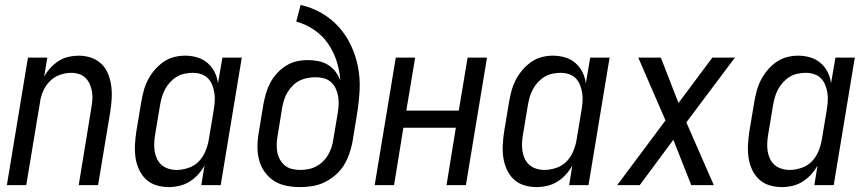

<svg xmlns="http://www.w3.org/2000/svg" viewBox="-20 -755 3540 783"><path d="M8 0 94 -520H173L160 -442Q170 -461 185 -477.5Q200 -494 218.5 -506Q237 -518 258.5 -523Q280 -528 300 -528Q327 -528 351 -520Q375 -512 393 -495Q411 -478 420.5 -454.5Q430 -431 433.5 -405.5Q437 -380 435.5 -353.5Q434 -327 430 -301L380 0H301L352 -312Q355 -329 356.5 -346Q358 -363 355.5 -379.5Q353 -396 346.5 -411Q340 -426 329 -437Q318 -448 302.5 -453Q287 -458 270 -458Q247 -458 223.5 -449.5Q200 -441 182.5 -423Q165 -405 155.5 -382.5Q146 -360 143 -337L87 0Z M669 8Q642 8 617.5 0.5Q593 -7 575 -24Q557 -41 546.5 -64.5Q536 -88 532.5 -113.5Q529 -139 530.5 -166Q532 -193 536 -219L556 -339Q560 -362 566 -384.5Q572 -407 583 -428.5Q594 -450 610 -469Q626 -488 646 -502Q666 -516 689 -522Q712 -528 735 -528Q760 -528 784 -521Q808 -514 826 -498.5Q844 -483 855 -461.5Q866 -440 869 -415L887 -520H966L880 0H801L814 -80Q803 -60 787.5 -43Q772 -26 752.5 -14Q733 -2 711.5 3Q690 8 669 8ZM700 -62Q723 -62 747.5 -70Q772 -78 789.5 -95.5Q807 -113 817 -136.5Q827 -160 831 -183L851 -303Q854 -321 855.5 -339Q857 -357 854.5 -374Q852 -391 846 -407Q840 -423 828.5 -435Q817 -447 800.5 -452.5Q784 -458 766 -458Q750 -458 733 -454.5Q716 -451 701 -442Q686 -433 674 -420Q662 -407 653.5 -391.5Q645 -376 640.5 -360Q636 -344 633 -328L613 -208Q610 -191 609 -173.5Q608 -156 610.5 -139.5Q613 -123 620 -108Q627 -93 639 -82.5Q651 -72 667 -67Q683 -62 700 -62Z M1204 8Q1175 8 1147.5 2.5Q1120 -3 1098 -17Q1076 -31 1060 -53Q1044 -75 1037 -101Q1030 -127 1030 -155.5Q1030 -184 1035 -213L1054 -329Q1058 -351 1064.5 -373.5Q1071 -396 1082 -417Q1093 -438 1109.5 -456Q1126 -474 1146.5 -487Q1167 -500 1190 -505Q1213 -510 1236 -510Q1258 -510 1279.5 -505.5Q1301 -501 1318.5 -490Q1336 -479 1348.5 -462.5Q1361 -446 1368 -426Q1365 -468 1352.5 -506.5Q1340 -545 1317.5 -577.5Q1295 -610 1261.5 -633Q1228 -656 1188 -667L1206 -735Q1253 -724 1292.5 -701Q1332 -678 1362 -644.5Q1392 -611 1411.5 -569.5Q1431 -528 1440 -482Q1449 -436 1446.5 -387.5Q1444 -339 1436 -290L1417 -174Q1412 -149 1403.5 -125Q1395 -101 1381 -79Q1367 -57 1346 -39.5Q1325 -22 1302 -11Q1279 0 1253.5 4Q1228 8 1204 8ZM1204 -62Q1220 -62 1236.5 -65Q1253 -68 1268.5 -76Q1284 -84 1296.5 -96Q1309 -108 1317.5 -122.5Q1326 -137 1331.5 -153Q1337 -169 1339 -185L1357 -292Q1360 -310 1361 -327.5Q1362 -345 1359 -362Q1356 -379 1349 -394Q1342 -409 1330 -420Q1318 -431 1301.5 -435.5Q1285 -440 1267 -440Q1251 -440 1234.5 -437Q1218 -434 1202.5 -426.5Q1187 -419 1174.5 -406.5Q1162 -394 1153 -379.5Q1144 -365 1139 -349Q1134 -333 1131 -317L1112 -201Q1109 -184 1108.5 -167Q1108 -150 1111 -134Q1114 -118 1122 -104Q1130 -90 1142 -80Q1154 -70 1170.5 -66Q1187 -62 1204 -62Z M1508 0 1594 -520H1673L1637 -304H1851L1887 -520H1966L1880 0H1801L1839 -234H1625L1587 0Z M2169 8Q2142 8 2117.5 0.5Q2093 -7 2075 -24Q2057 -41 2046.5 -64.5Q2036 -88 2032.5 -113.5Q2029 -139 2030.5 -166Q2032 -193 2036 -219L2056 -339Q2060 -362 2066 -384.5Q2072 -407 2083 -428.5Q2094 -450 2110 -469Q2126 -488 2146 -502Q2166 -516 2189 -522Q2212 -528 2235 -528Q2260 -528 2284 -521Q2308 -514 2326 -498.5Q2344 -483 2355 -461.5Q2366 -440 2369 -415L2387 -520H2466L2380 0H2301L2314 -80Q2303 -60 2287.5 -43Q2272 -26 2252.5 -14Q2233 -2 2211.5 3Q2190 8 2169 8ZM2200 -62Q2223 -62 2247.5 -70Q2272 -78 2289.5 -95.5Q2307 -113 2317 -136.5Q2327 -160 2331 -183L2351 -303Q2354 -321 2355.5 -339Q2357 -357 2354.5 -374Q2352 -391 2346 -407Q2340 -423 2328.5 -435Q2317 -447 2300.5 -452.5Q2284 -458 2266 -458Q2250 -458 2233 -454.5Q2216 -451 2201 -442Q2186 -433 2174 -420Q2162 -407 2153.5 -391.5Q2145 -376 2140.5 -360Q2136 -344 2133 -328L2113 -208Q2110 -191 2109 -173.5Q2108 -156 2110.5 -139.5Q2113 -123 2120 -108Q2127 -93 2139 -82.5Q2151 -72 2167 -67Q2183 -62 2200 -62Z M2891 0H2799L2726 -185L2589 0H2497L2694 -264L2583 -520H2675L2747 -335L2885 -520H2977L2779 -256Z M3169 8Q3142 8 3117.5 0.5Q3093 -7 3075 -24Q3057 -41 3046.5 -64.5Q3036 -88 3032.5 -113.5Q3029 -139 3030.5 -166Q3032 -193 3036 -219L3056 -339Q3060 -362 3066 -384.5Q3072 -407 3083 -428.5Q3094 -450 3110 -469Q3126 -488 3146 -502Q3166 -516 3189 -522Q3212 -528 3235 -528Q3260 -528 3284 -521Q3308 -514 3326 -498.5Q3344 -483 3355 -461.5Q3366 -440 3369 -415L3387 -520H3466L3380 0H3301L3314 -80Q3303 -60 3287.5 -43Q3272 -26 3252.5 -14Q3233 -2 3211.5 3Q3190 8 3169 8ZM3200 -62Q3223 -62 3247.5 -70Q3272 -78 3289.5 -95.5Q3307 -113 3317 -136.5Q3327 -160 3331 -183L3351 -303Q3354 -321 3355.5 -339Q3357 -357 3354.5 -374Q3352 -391 3346 -407Q3340 -423 3328.5 -435Q3317 -447 3300.5 -452.5Q3284 -458 3266 -458Q3250 -458 3233 -454.5Q3216 -451 3201 -442Q3186 -433 3174 -420Q3162 -407 3153.5 -391.5Q3145 -376 3140.5 -360Q3136 -344 3133 -328L3113 -208Q3110 -191 3109 -173.5Q3108 -156 3110.5 -139.5Q3113 -123 3120 -108Q3127 -93 3139 -82.5Q3151 -72 3167 -67Q3183 -62 3200 -62Z"/></svg>

Font: Iosevka Custom
Style: Italic
Weight: 400
Italic angle: -9°
Monospace: yes
Designer: Belleve Invis
Foundry: Belleve Invis
Version: Version 30.3.3; ttfautohint (v1.8.3)